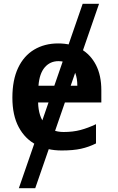

<svg xmlns="http://www.w3.org/2000/svg" viewBox="-20 -780 621 1008"><path d="M500 -760 165 208H79L414 -760ZM285 -552Q355 -552 405.5 -522.5Q456 -493 484 -438.5Q512 -384 512 -306V-242H180Q182 -168 216.5 -127.5Q251 -87 314 -87Q363 -87 402.5 -97.5Q442 -108 484 -128V-27Q446 -8 405 1Q364 10 304 10Q228 10 169.5 -20.5Q111 -51 78 -113Q45 -175 45 -267Q45 -360 75 -423.5Q105 -487 159.5 -519.5Q214 -552 285 -552ZM287 -459Q243 -459 215 -426.5Q187 -394 182 -330H386Q386 -368 375 -397Q364 -426 342 -442.5Q320 -459 287 -459Z"/></svg>

Font: Noto Sans Display SemiBold
Style: Regular
Weight: 600
Designer: Monotype Design Team
Foundry: Monotype Imaging Inc.
Version: Version 2.003